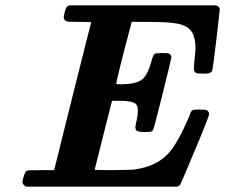

<svg xmlns="http://www.w3.org/2000/svg" viewBox="-20 -700 844 720"><path d="M184 -66Q184 -67 252.5 -341Q321 -615 322 -616Q322 -618 278 -618Q233 -618 230 -620Q219 -625 219 -636Q219 -641 223 -655.5Q227 -670 229 -673Q232 -676 240 -680H790Q804 -675 804 -665Q804 -659 791 -548.5Q778 -438 775 -433Q768 -424 753 -424H742Q720 -424 716 -426Q707 -431 707 -442Q707 -452 710 -481Q713 -510 713 -519Q713 -558 700.5 -578.5Q688 -599 659 -608Q629 -618 534 -618H474Q416 -400 416 -385Q416 -384 432 -384Q490 -384 512.5 -401.5Q535 -419 550 -478Q555 -495 560 -498Q565 -501 587 -501H595Q610 -501 615 -498.5Q620 -496 623 -486Q623 -482 590 -349Q557 -216 554 -213Q552 -209 548 -207Q544 -205 522 -205Q497 -205 491 -211Q485 -218 490 -238Q497 -266 497 -286Q497 -308 483 -314.5Q469 -321 436 -322Q431 -322 429 -322H400Q389 -279 367.5 -193Q346 -107 335 -64Q335 -62 402 -62Q474 -63 482 -64Q571 -76 616 -130Q648 -167 689 -262Q691 -266 692.5 -271.5Q694 -277 695 -278.5Q696 -280 698 -283Q700 -286 701.5 -286.5Q703 -287 707 -288Q711 -289 716 -289Q721 -289 729 -289Q751 -289 755 -287Q764 -282 764 -272Q764 -263 711.5 -138Q659 -13 656 -8Q654 -4 645 0H79Q68 -4 64 -15Q64 -19 68 -35Q74 -57 81 -60Q85 -62 134 -62H183Z"/></svg>

Font: KaTeX_Main
Style: Bold Italic
Weight: 700
Version: Version 1.1; ttfautohint (v1.3)